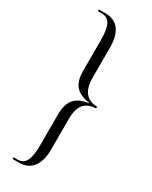

<svg xmlns="http://www.w3.org/2000/svg" viewBox="-228 -810 785 990"><g transform="rotate(30 164.5 -315.0)"><path d="M43 130H82C155 130 191 75 191 -12V-192C191 -266 215 -308 286 -311V-321C229 -323 191 -354 191 -440V-619C191 -709 155 -760 84 -760H43V-750H65C114 -750 131 -713 131 -624V-447C131 -370 159 -330 241 -318V-316C162 -306 131 -264 131 -186V-5C131 87 111 120 65 120H43Z"/></g></svg>

Font: Noto Serif Display ExtraCondensed Light
Style: Regular
Weight: 300
Width: 2
Designer: Monotype Design Team
Foundry: Monotype Imaging Inc.
Version: Version 2.009